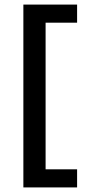

<svg xmlns="http://www.w3.org/2000/svg" viewBox="-20 -695 390 838"><path d="M82 123V-675H316.5V-596H179V44H316.5V123Z"/></svg>

Font: Anek Gujarati SemiExpanded Medium
Style: Regular
Weight: 500
Width: 6
Designer: Mrunmayee Ghaisas (Gujarati), Yesha Goshar (Latin)
Foundry: Ek Type
Version: Version 1.003